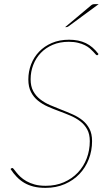

<svg xmlns="http://www.w3.org/2000/svg" viewBox="-20 -900 515 928"><path d="M454.5 -636.5Q452.5 -633 449 -633Q446 -633 441.8 -637.8Q437.5 -642.5 431 -649.8Q424.5 -657 414.8 -665.5Q405 -674 390.8 -681.2Q376.5 -688.5 357 -693.2Q337.5 -698 312 -698Q269 -698 235 -683.5Q201 -669 177.2 -644.2Q153.5 -619.5 140.8 -586.5Q128 -553.5 128 -517Q128 -482.5 140.8 -459.2Q153.5 -436 174.5 -419.8Q195.5 -403.5 222 -392Q248.5 -380.5 276.5 -369.8Q304.5 -359 331 -347.2Q357.5 -335.5 378.5 -318.8Q399.5 -302 412.2 -277.8Q425 -253.5 425 -218Q425 -172 409.2 -131Q393.5 -90 364.2 -59.2Q335 -28.5 293.2 -10.2Q251.5 8 200 8Q167.5 8 142.5 1.8Q117.5 -4.5 97.5 -16.2Q77.5 -28 61.2 -44.8Q45 -61.5 31 -83L33 -85Q36 -88 40 -88Q42.5 -88 47.2 -81.8Q52 -75.5 59.8 -65.8Q67.5 -56 79.2 -45Q91 -34 108 -24.2Q125 -14.5 147.8 -8.2Q170.5 -2 201 -2Q249.5 -2 289 -19.2Q328.5 -36.5 356.2 -65.8Q384 -95 399 -134.2Q414 -173.5 414 -218Q414 -252 401.2 -275Q388.5 -298 367.5 -314Q346.5 -330 320 -341.2Q293.5 -352.5 265.5 -362.8Q237.5 -373 211 -384.8Q184.5 -396.5 163.5 -413.5Q142.5 -430.5 129.8 -455.2Q117 -480 117 -516Q117 -554 130.2 -588.8Q143.5 -623.5 168.8 -650Q194 -676.5 230.5 -692.2Q267 -708 314 -708Q360.5 -708 394.8 -691.5Q429 -675 456 -639ZM457 -880 310 -772Q305.5 -769 301 -769H295L419 -873Q423.5 -877 427.5 -878.5Q431.5 -880 439 -880Z"/></svg>

Font: Lato Hairline
Style: Italic
Weight: 250
Italic angle: -7°
Designer: Lukasz Dziedzic
Foundry: Lukasz Dziedzic
Version: Version 1.104; Western+Polish opensource